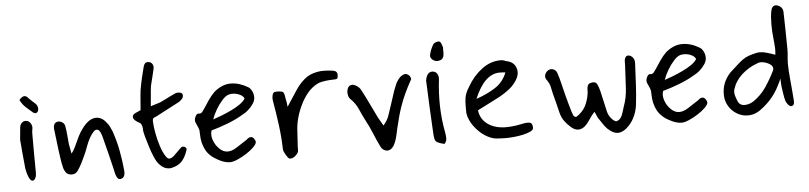

<svg xmlns="http://www.w3.org/2000/svg" viewBox="-43 -884 4917 1167"><g transform="rotate(-5 2415.5 -300.5)"><path d="M172 -392Q165 -392 157 -398Q137 -415 116.5 -433.5Q96 -452 82 -480Q99 -501 114 -501Q126 -501 137 -487Q159 -465 175 -451.5Q191 -438 191 -417Q191 -406 185.5 -399Q180 -392 172 -392ZM127 13Q115 20 105 6.5Q95 -7 89 -28.5Q83 -50 81 -64Q76 -108 72.5 -151.5Q69 -195 65 -239L72 -313Q74 -332 85.5 -342Q97 -352 112 -350Q125 -349 135 -337Q145 -325 146 -307Q146 -300 144 -291.5Q142 -283 142 -274Q142 -213 142 -152Q142 -91 143 -30Q143 -12 137.5 -1Q132 10 127 13Z M654 51Q641 54 633.5 43Q626 32 622 15.5Q618 -1 615 -16Q604 -63 592.5 -109Q581 -155 569 -201Q558 -248 544 -256.5Q530 -265 516 -251Q502 -237 489 -214Q475 -188 465 -159.5Q455 -131 442 -104Q433 -84 423 -64.5Q413 -45 401 -27Q394 -14 382 -7Q370 0 354 -2Q335 -4 325.5 -16Q316 -28 311 -44Q307 -60 304 -76Q301 -92 299 -107Q292 -153 287 -198Q282 -243 276 -289Q275 -303 280 -313.5Q285 -324 298 -328Q300 -329 303 -329Q306 -329 307 -329Q321 -329 332.5 -320Q344 -311 346 -296Q351 -269 353 -241Q355 -213 358 -186Q361 -166 369 -128Q379 -141 384.5 -151Q390 -161 393 -167Q404 -189 413.5 -211Q423 -233 436 -254Q447 -271 459 -286Q471 -301 486 -313Q511 -332 536 -332Q572 -332 598 -297Q609 -285 616 -270.5Q623 -256 629 -242Q650 -182 661.5 -121.5Q673 -61 679 2Q681 23 674.5 36Q668 49 654 51Z M954 13Q922 13 896 -15Q879 -32 864.5 -66Q850 -100 839.5 -136Q829 -172 822 -195Q814 -221 814 -244Q813 -258 808 -267.5Q803 -277 789 -283Q780 -288 770.5 -296.5Q761 -305 760 -314Q758 -327 768.5 -334.5Q779 -342 792 -346Q795 -348 799 -350Q803 -352 810 -354Q813 -386 815 -417Q817 -448 821 -478Q827 -513 835 -547.5Q843 -582 852 -616Q858 -642 879 -642Q893 -642 902.5 -632.5Q912 -623 912 -606Q912 -604 908 -586.5Q904 -569 898.5 -547.5Q893 -526 889.5 -511Q886 -496 886 -497Q882 -469 880 -438.5Q878 -408 874 -373Q891 -379 906.5 -383Q922 -387 932 -391Q952 -400 965.5 -407Q979 -414 993 -421Q1007 -428 1027 -437Q1039 -443 1056.5 -440Q1074 -437 1074 -421Q1074 -409 1065 -399.5Q1056 -390 1047 -384Q1019 -369 996.5 -357.5Q974 -346 952.5 -334.5Q931 -323 902 -308Q891 -304 884.5 -300Q878 -296 879 -278Q880 -249 887.5 -207.5Q895 -166 908 -126.5Q921 -87 937 -63Q948 -46 959 -46Q973 -46 990.5 -63Q1008 -80 1027 -99Q1036 -110 1044 -111Q1052 -112 1060 -108Q1070 -98 1068 -92Q1066 -86 1063 -78Q1053 -49 1035.5 -27Q1018 -5 987 6Q978 9 970 11Q962 13 954 13Z M1325 8Q1307 8 1288.5 2Q1270 -4 1252 -14Q1200 -41 1178.5 -83.5Q1157 -126 1157 -177Q1157 -192 1156 -199.5Q1155 -207 1151 -217.5Q1147 -228 1137 -249Q1130 -266 1138.5 -284.5Q1147 -303 1157 -303Q1174 -300 1182.5 -311.5Q1191 -323 1198 -333Q1212 -355 1229 -380Q1246 -405 1268 -427Q1317 -468 1369 -468Q1421 -468 1473 -437Q1485 -431 1495 -413Q1505 -395 1505 -372Q1505 -353 1492 -333.5Q1479 -314 1461 -298Q1443 -282 1426 -274Q1383 -248 1331 -228Q1279 -208 1229 -194Q1220 -167 1231 -135.5Q1242 -104 1265.5 -81Q1289 -58 1316 -58Q1342 -58 1370.5 -76.5Q1399 -95 1436 -119Q1450 -133 1463 -133Q1475 -133 1483 -120.5Q1491 -108 1491 -102Q1491 -89 1472 -70Q1453 -51 1425.5 -33.5Q1398 -16 1370.5 -4Q1343 8 1325 8ZM1245 -260Q1267 -267 1296.5 -278.5Q1326 -290 1356.5 -304.5Q1387 -319 1411 -335.5Q1435 -352 1446 -370Q1440 -384 1424 -393Q1408 -402 1389 -404.5Q1370 -407 1354 -403Q1334 -398 1312 -373.5Q1290 -349 1272 -318Q1254 -287 1245 -260Z M1692 18Q1683 18 1677 10Q1671 2 1666 -6Q1661 -15 1656 -25Q1651 -35 1651 -45Q1649 -120 1639 -194.5Q1629 -269 1616 -343Q1614 -354 1616 -368.5Q1618 -383 1625 -390Q1630 -395 1645 -395Q1660 -395 1669 -393Q1682 -392 1686.5 -382.5Q1691 -373 1692 -362Q1694 -349 1695 -343.5Q1696 -338 1697 -335Q1698 -332 1699 -324Q1700 -316 1702 -297Q1716 -318 1733.5 -345Q1751 -372 1765 -393Q1789 -430 1821 -457Q1853 -484 1897 -492Q1918 -497 1945 -496Q1972 -495 1994 -492Q2022 -488 2022 -465Q2022 -446 2017 -442Q2012 -438 2003 -438Q1990 -438 1968.5 -436.5Q1947 -435 1926 -431Q1905 -427 1893 -420Q1858 -401 1833.5 -371Q1809 -341 1792 -306Q1773 -268 1761.5 -227.5Q1750 -187 1748 -143Q1747 -114 1744.5 -84.5Q1742 -55 1742 -26Q1742 -14 1725.5 2Q1709 18 1692 18Z M2283 21Q2272 21 2260.5 13.5Q2249 6 2243 -7Q2225 -43 2206 -89.5Q2187 -136 2168 -170Q2149 -207 2132.5 -245Q2116 -283 2084 -313Q2075 -323 2072.5 -341Q2070 -359 2076 -375Q2082 -391 2097 -395Q2111 -399 2130.5 -387Q2150 -375 2158 -357Q2181 -314 2201.5 -270.5Q2222 -227 2243 -185Q2249 -173 2256.5 -161Q2264 -149 2273 -133Q2299 -163 2308.5 -193.5Q2318 -224 2328 -252Q2338 -281 2347 -310.5Q2356 -340 2368 -368Q2375 -388 2389.5 -406.5Q2404 -425 2422 -431.5Q2440 -438 2457 -420Q2465 -409 2465 -399L2454 -379Q2420 -316 2399 -260.5Q2378 -205 2364 -145Q2355 -112 2347 -73Q2339 -34 2323 -5Q2306 21 2283 21Z M2674 -556Q2676 -524 2667.5 -510.5Q2659 -497 2635 -495Q2618 -494 2603.5 -506.5Q2589 -519 2592 -535Q2600 -571 2618 -599Q2623 -606 2635 -610Q2647 -614 2654 -612Q2661 -611 2665.5 -600Q2670 -589 2673 -580Q2675 -575 2674.5 -568.5Q2674 -562 2674 -556ZM2632 11Q2604 4 2591.5 -2.5Q2579 -9 2575 -21.5Q2571 -34 2570 -60Q2561 -218 2555 -375Q2554 -381 2555.5 -387Q2557 -393 2558 -398Q2570 -438 2602 -433Q2618 -431 2626.5 -416.5Q2635 -402 2633 -383Q2623 -301 2625 -219Q2627 -137 2643 -55Q2646 -38 2646 -20.5Q2646 -3 2632 11Z M3010 8Q2973 8 2945.5 5Q2918 2 2882 -20Q2845 -44 2816.5 -82.5Q2788 -121 2781 -164Q2780 -207 2781.5 -234Q2783 -261 2790.5 -281.5Q2798 -302 2812 -323Q2847 -385 2900.5 -425.5Q2954 -466 3015 -466Q3034 -466 3048 -458Q3091 -451 3106 -419Q3121 -387 3106 -352Q3087 -314 3053.5 -287Q3020 -260 2971 -235Q2922 -210 2853 -175Q2860 -116 2911 -84Q2962 -52 3044 -59Q3081 -62 3111 -69Q3141 -76 3159 -72.5Q3177 -69 3177 -40Q3177 -27 3158 -18Q3139 -9 3111.5 -3Q3084 3 3056 5.5Q3028 8 3010 8ZM2850 -245Q2915 -267 2966 -299.5Q3017 -332 3039 -390Q3029 -391 3020.5 -391.5Q3012 -392 3004 -392Q2911 -392 2850 -245Z M3627 5Q3612 -10 3600.5 -28Q3589 -46 3577 -63Q3572 -71 3567 -83.5Q3562 -96 3557 -104Q3538 -83 3523 -59.5Q3508 -36 3491 -21Q3449 13 3406 -25Q3384 -44 3368 -66.5Q3352 -89 3345 -118Q3338 -148 3330.5 -177.5Q3323 -207 3315 -237Q3311 -259 3305.5 -280.5Q3300 -302 3286 -321Q3273 -338 3279 -355Q3285 -372 3301 -381Q3315 -389 3331.5 -382.5Q3348 -376 3354 -357Q3365 -323 3373 -289Q3381 -255 3390 -220Q3397 -194 3404 -168Q3411 -142 3419 -116Q3422 -107 3427 -95Q3432 -83 3445 -83Q3484 -108 3501.5 -141.5Q3519 -175 3525 -215Q3527 -222 3526.5 -229Q3526 -236 3527 -243Q3527 -257 3532 -268Q3537 -279 3553 -282Q3580 -288 3589 -269.5Q3598 -251 3604 -227Q3611 -195 3618.5 -163Q3626 -131 3633 -99Q3638 -77 3654.5 -57Q3671 -37 3686 -35Q3704 -41 3713 -54.5Q3722 -68 3727 -85.5Q3732 -103 3737 -118Q3757 -172 3760 -228.5Q3763 -285 3766 -342Q3767 -356 3767.5 -370Q3768 -384 3768 -398Q3769 -411 3775.5 -419.5Q3782 -428 3793 -427Q3801 -427 3809.5 -421Q3818 -415 3822 -408Q3827 -401 3828.5 -391Q3830 -381 3829 -372Q3826 -311 3823 -250Q3820 -189 3813 -128Q3809 -93 3795.5 -60.5Q3782 -28 3757 -1Q3725 33 3693.5 35.5Q3662 38 3627 5Z M4080 8Q4062 8 4043.5 2Q4025 -4 4007 -14Q3955 -41 3933.5 -83.5Q3912 -126 3912 -177Q3912 -192 3911 -199.5Q3910 -207 3906 -217.5Q3902 -228 3892 -249Q3885 -266 3893.5 -284.5Q3902 -303 3912 -303Q3929 -300 3937.5 -311.5Q3946 -323 3953 -333Q3967 -355 3984 -380Q4001 -405 4023 -427Q4072 -468 4124 -468Q4176 -468 4228 -437Q4240 -431 4250 -413Q4260 -395 4260 -372Q4260 -353 4247 -333.5Q4234 -314 4216 -298Q4198 -282 4181 -274Q4138 -248 4086 -228Q4034 -208 3984 -194Q3975 -167 3986 -135.5Q3997 -104 4020.5 -81Q4044 -58 4071 -58Q4097 -58 4125.5 -76.5Q4154 -95 4191 -119Q4205 -133 4218 -133Q4230 -133 4238 -120.5Q4246 -108 4246 -102Q4246 -89 4227 -70Q4208 -51 4180.5 -33.5Q4153 -16 4125.5 -4Q4098 8 4080 8ZM4000 -260Q4022 -267 4051.5 -278.5Q4081 -290 4111.5 -304.5Q4142 -319 4166 -335.5Q4190 -352 4201 -370Q4195 -384 4179 -393Q4163 -402 4144 -404.5Q4125 -407 4109 -403Q4089 -398 4067 -373.5Q4045 -349 4027 -318Q4009 -287 4000 -260Z M4485 -1Q4450 -1 4419.5 -19Q4389 -37 4370.5 -66.5Q4352 -96 4350 -132Q4346 -211 4402 -271Q4440 -306 4461.5 -324.5Q4483 -343 4500.5 -352.5Q4518 -362 4545 -369Q4570 -377 4591 -377Q4612 -377 4633 -370L4683 -354Q4684 -363 4684.5 -372Q4685 -381 4685 -389Q4683 -427 4679 -463.5Q4675 -500 4675 -538Q4675 -587 4681.5 -620Q4688 -653 4711 -653Q4722 -653 4734.5 -645Q4747 -637 4751 -626Q4755 -619 4755 -608Q4757 -551 4757.5 -494Q4758 -437 4759 -381Q4759 -359 4756.5 -336Q4754 -313 4754 -290Q4754 -277 4755.5 -250.5Q4757 -224 4760 -192.5Q4763 -161 4765.5 -131.5Q4768 -102 4769.5 -82Q4771 -62 4771 -60Q4771 -47 4765.5 -40.5Q4760 -34 4752 -34Q4742 -34 4731 -48.5Q4720 -63 4718 -73Q4713 -93 4710 -113.5Q4707 -134 4704 -154Q4703 -158 4702 -177Q4701 -196 4701 -207Q4698 -199 4692 -186.5Q4686 -174 4679.5 -162Q4673 -150 4671 -146Q4634 -81 4573 -35Q4554 -19 4532 -10Q4510 -1 4485 -1ZM4471 -66Q4500 -66 4527 -84Q4574 -117 4604.5 -162.5Q4635 -208 4660 -259Q4663 -265 4663 -271Q4663 -287 4646 -298.5Q4629 -310 4606.5 -314.5Q4584 -319 4568 -311Q4515 -292 4473.5 -254.5Q4432 -217 4416 -165Q4412 -146 4416.5 -129.5Q4421 -113 4429 -94Q4440 -66 4471 -66Z"/></g></svg>

Font: Mynerve
Style: Regular
Weight: 400
Designer: Carolina Short
Foundry: Carolina Short
Version: Version 1.000; ttfautohint (v1.8.4.7-5d5b)